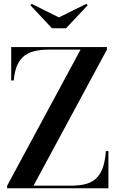

<svg xmlns="http://www.w3.org/2000/svg" viewBox="-20 -1000 634 1020"><path d="M293 -907.5 438.5 -979.5 446 -972.5 331 -850H256L141 -972.5L148 -979.5ZM39.5 -750H548V-736.5L158 -13.5H355.5Q406.5 -13.5 441 -24Q475.5 -34.5 496.8 -58.2Q518 -82 528.2 -115Q538.5 -148 542.5 -197.5H556V0H18V-13.5L408 -736.5H240Q189.5 -736.5 154.8 -726.2Q120 -716 99 -694.2Q78 -672.5 67.5 -643.5Q57 -614.5 53 -572.5H39.5Z"/></svg>

Font: Bodoni* 16pt Medium
Style: Regular
Weight: 500
Version: Version 2.3